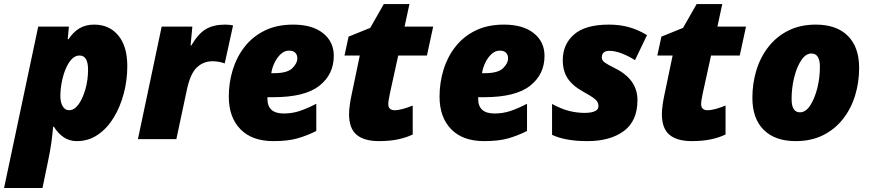

<svg xmlns="http://www.w3.org/2000/svg" viewBox="-60 -684 4285 944"><path d="M-40 240.2 127.9 -553.2H278.8L272.9 -491.2H276.9Q299.8 -526.4 330.6 -544.7Q361.3 -563 402.8 -563Q477.1 -563 521.5 -509.8Q565.9 -456.5 565.9 -358.9Q565.9 -290 548.6 -224.4Q531.2 -158.7 499 -105.7Q466.8 -52.7 420.9 -21.5Q375 9.8 317.9 9.8Q280.8 9.8 252.7 -9.5Q224.6 -28.8 205.1 -61H201.2Q197.8 -22 192.6 16.8Q187.5 55.7 173.8 120.1L148.9 240.2ZM279.8 -142.1Q306.2 -142.1 327.1 -172.1Q348.1 -202.1 360.6 -247.8Q373 -293.5 373 -340.8Q373 -411.1 331.1 -411.1Q309.1 -411.1 291.7 -392.3Q274.4 -373.5 262.2 -343.5Q250 -313.5 243.4 -278.6Q236.8 -243.7 236.8 -211.9Q236.8 -180.7 248.3 -161.4Q259.8 -142.1 279.8 -142.1Z M618.2 0 734.9 -553.2H885.7L877 -460.9H880.9Q915.5 -519.5 953.1 -541.3Q990.7 -563 1046.9 -563Q1057.6 -563 1069.6 -561.8Q1081.5 -560.5 1085.9 -559.1L1044.9 -372.1Q1034.2 -376.5 1018.6 -379.6Q1002.9 -382.8 984.9 -382.8Q940.4 -382.8 908.2 -352.8Q876 -322.8 858.9 -243.2L807.1 0Z M1283.7 9.8Q1179.2 9.8 1122.1 -48.8Q1064.9 -107.4 1064.9 -209Q1064.9 -276.9 1084.2 -340.3Q1103.5 -403.8 1142.8 -454.1Q1182.1 -504.4 1241.7 -533.7Q1301.3 -563 1381.8 -563Q1475.1 -563 1528.1 -521Q1581.1 -479 1581.1 -409.2Q1581.1 -317.9 1509.8 -262Q1438.5 -206.1 1283.7 -206.1H1254.9V-198.2Q1254.9 -126 1335 -126Q1377 -126 1414.6 -138.7Q1452.1 -151.4 1495.1 -173.8V-40Q1450.7 -17.6 1403.3 -3.9Q1356 9.8 1283.7 9.8ZM1273.9 -324.2H1288.1Q1352.1 -324.2 1377 -348.4Q1401.9 -372.6 1401.9 -397.9Q1401.9 -413.6 1392.1 -424.3Q1382.3 -435.1 1360.8 -435.1Q1338.9 -435.1 1320.3 -418Q1301.8 -400.9 1289.6 -375.2Q1277.3 -349.6 1273.9 -324.2Z M1803.2 9.8Q1731 9.8 1693.6 -21.2Q1656.2 -52.2 1656.2 -123Q1656.2 -143.1 1659.9 -168.9Q1663.6 -194.8 1668 -214.8L1709 -411.1H1633.8L1653.8 -503.9L1760.3 -546.9L1827.1 -664.1H1953.1L1929.2 -553.2H2069.8L2039.1 -411.1H1897.9L1856.9 -224.1Q1854 -210 1851.6 -195.6Q1849.1 -181.2 1849.1 -172.9Q1849.1 -156.2 1857.7 -149.2Q1866.2 -142.1 1879.9 -142.1Q1898.4 -142.1 1921.9 -148.7Q1945.3 -155.3 1969.2 -165V-22.9Q1938.5 -7.8 1897.7 1Q1856.9 9.8 1803.2 9.8Z M2319.8 9.8Q2215.3 9.8 2158.2 -48.8Q2101.1 -107.4 2101.1 -209Q2101.1 -276.9 2120.4 -340.3Q2139.6 -403.8 2179 -454.1Q2218.3 -504.4 2277.8 -533.7Q2337.4 -563 2418 -563Q2511.2 -563 2564.2 -521Q2617.2 -479 2617.2 -409.2Q2617.2 -317.9 2545.9 -262Q2474.6 -206.1 2319.8 -206.1H2291V-198.2Q2291 -126 2371.1 -126Q2413.1 -126 2450.7 -138.7Q2488.3 -151.4 2531.2 -173.8V-40Q2486.8 -17.6 2439.5 -3.9Q2392.1 9.8 2319.8 9.8ZM2310.1 -324.2H2324.2Q2388.2 -324.2 2413.1 -348.4Q2438 -372.6 2438 -397.9Q2438 -413.6 2428.2 -424.3Q2418.5 -435.1 2397 -435.1Q2375 -435.1 2356.4 -418Q2337.9 -400.9 2325.7 -375.2Q2313.5 -349.6 2310.1 -324.2Z M2828.1 9.8Q2772.9 9.8 2729.7 2Q2686.5 -5.9 2654.3 -21V-172.9Q2699.2 -148.4 2737.8 -138.7Q2776.4 -128.9 2815.9 -128.9Q2827.6 -128.9 2843.3 -131.1Q2858.9 -133.3 2870.6 -140.6Q2882.3 -147.9 2882.3 -163.1Q2882.3 -174.3 2877.2 -183.3Q2872.1 -192.4 2856 -203.9Q2839.8 -215.3 2806.2 -233.9Q2754.4 -262.7 2730.7 -299.1Q2707 -335.4 2707 -388.2Q2707 -466.3 2762.5 -514.6Q2817.9 -563 2934.1 -563Q2988.3 -563 3033.7 -550Q3079.1 -537.1 3121.1 -511.2L3062 -388.2Q3034.7 -406.2 2999.8 -420.2Q2964.8 -434.1 2936 -434.1Q2898.9 -434.1 2898.9 -400.9Q2898.9 -386.7 2914.3 -376Q2929.7 -365.2 2964.4 -348.1Q3074.2 -293.5 3074.2 -191.9Q3074.2 -89.4 3007.3 -39.8Q2940.4 9.8 2828.1 9.8Z M3341.3 9.8Q3269 9.8 3231.7 -21.2Q3194.3 -52.2 3194.3 -123Q3194.3 -143.1 3198 -168.9Q3201.7 -194.8 3206.1 -214.8L3247.1 -411.1H3171.9L3191.9 -503.9L3298.3 -546.9L3365.2 -664.1H3491.2L3467.3 -553.2H3607.9L3577.1 -411.1H3436L3395 -224.1Q3392.1 -210 3389.6 -195.6Q3387.2 -181.2 3387.2 -172.9Q3387.2 -156.2 3395.8 -149.2Q3404.3 -142.1 3418 -142.1Q3436.5 -142.1 3460 -148.7Q3483.4 -155.3 3507.3 -165V-22.9Q3476.6 -7.8 3435.8 1Q3395 9.8 3341.3 9.8Z M3852.1 9.8Q3750.5 9.8 3694.8 -45.7Q3639.2 -101.1 3639.2 -203.1Q3639.2 -273.9 3658.9 -338.6Q3678.7 -403.3 3718.3 -453.9Q3757.8 -504.4 3816.2 -533.7Q3874.5 -563 3951.2 -563Q4053.2 -563 4108.6 -507.6Q4164.1 -452.1 4164.1 -350.1Q4164.1 -279.3 4144.3 -214.6Q4124.5 -149.9 4085 -99.4Q4045.4 -48.8 3987.3 -19.5Q3929.2 9.8 3852.1 9.8ZM3873 -131.8Q3901.4 -131.8 3923.3 -165.3Q3945.3 -198.7 3958.3 -250.2Q3971.2 -301.8 3971.2 -356Q3971.2 -420.9 3929.2 -420.9Q3901.4 -420.9 3879.4 -387.7Q3857.4 -354.5 3844.7 -303Q3832 -251.5 3832 -196.8Q3832 -131.8 3873 -131.8Z"/></svg>

Font: Open Sans ExtraBold
Style: Italic
Weight: 800
Italic angle: -12°
Designer: Monotype Design Team
Foundry: Monotype Imaging Inc.
Version: Version 3.000; ttfautohint (v1.8.4)